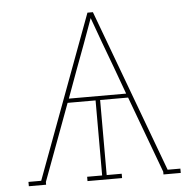

<svg xmlns="http://www.w3.org/2000/svg" viewBox="-52 -788 855 841"><g transform="rotate(-5 375.0 -367.5)"><path d="M41 0V-19H97L363 -735H387L653 -19H709V0H633V-12L508 -349H385V-19H451V0H299V-19H365V-349H242L117 -12V0ZM501 -367 456 -490Q435 -545 415 -600Q395 -655 375 -710Q355 -655 335 -600Q315 -545 294 -490L249 -367Z"/></g></svg>

Font: Iosevka Etoile Thin
Style: Regular
Weight: 100
Designer: Belleve Invis
Foundry: Belleve Invis
Version: Version 22.1.2; ttfautohint (v1.8.4)